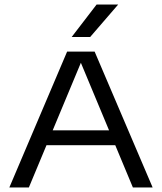

<svg xmlns="http://www.w3.org/2000/svg" viewBox="-20 -821 710 841"><path d="M21 0 274 -595H394.5L648.5 0H562L328 -561H340.5L106.5 0ZM166.5 -185 188 -250H481L501.5 -185ZM294 -659 403 -801H497.5L375 -659Z"/></svg>

Font: Encode Sans SC Expanded
Style: Regular
Weight: 400
Width: 7
Designer: Multiple Designers
Foundry: Impallari Type
Version: Version 3.002